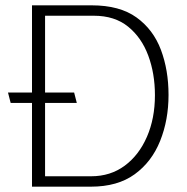

<svg xmlns="http://www.w3.org/2000/svg" viewBox="-20 -700 702 720"><path d="M268 -314 258 -353H10L20 -314ZM321 0Q421 0 485 -46.5Q549 -93 580.5 -171.5Q612 -250 612 -344Q612 -437 583.5 -513Q555 -589 492 -634.5Q429 -680 324 -680H100V0ZM332 -641Q410 -641 460.5 -600Q511 -559 536 -491.5Q561 -424 561 -343Q561 -256 531 -187Q501 -118 447.5 -78.5Q394 -39 322 -39H149V-641Z"/></svg>

Font: Catamaran Thin
Style: Regular
Weight: 100
Designer: Pria Ravichandran
Version: Version 2.000